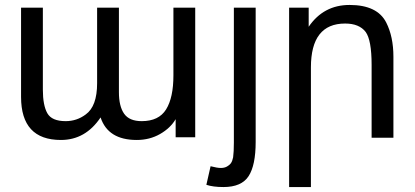

<svg xmlns="http://www.w3.org/2000/svg" viewBox="-20 -555 1674 775"><path d="M552 -66Q621 -66 650.5 -113.5Q680 -161 680 -251V-524H768V-1H689V-74Q668 -38 626 -14Q584 10 532 10Q416 10 386 -81Q325 10 226 10Q65 10 65 -164V-524H153V-193Q153 -130 171 -98Q189 -66 245 -66Q290 -66 326 -93Q372 -126 372 -219V-524H460V-183Q460 -126 481 -96Q502 -66 552 -66Z M830 116Q857 123 871.5 123Q886 123 896.5 117Q907 111 912.5 103Q918 95 921 80Q924 58 924 21V-524H1012V18Q1012 112 983.5 156Q955 200 882 200Q840 200 813 191Z M1373 -460Q1235 -460 1235 -283V200H1147V-524H1226V-447Q1286 -535 1391 -535Q1503 -535 1539 -464Q1568 -407 1568 -326V1H1480V-293Q1480 -393 1456 -426Q1430 -460 1373 -460Z"/></svg>

Font: Autonym
Style: Regular
Weight: 500
Version: Version 1.0.20131126